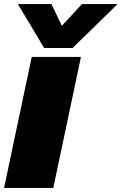

<svg xmlns="http://www.w3.org/2000/svg" viewBox="-42 -924 598 944"><path d="M175 -688 46 -904H211L262 -797L361 -904H536L315 -688ZM-22 0 114 -644H356L220 0Z"/></svg>

Font: Kanit Black
Style: Italic
Weight: 900
Italic angle: -12°
Designer: Katatrad Team
Foundry: CadsonDemak
Version: Version 2.000; ttfautohint (v1.8.3)